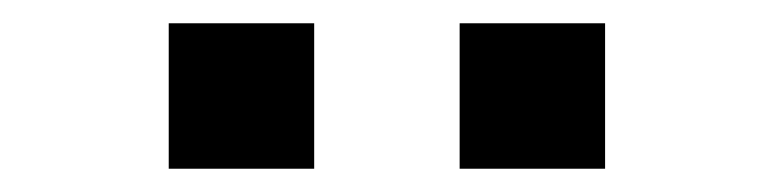

<svg xmlns="http://www.w3.org/2000/svg" viewBox="-20 -1020 665 165"><path d="M375 -875V-1000H500V-875ZM125 -875V-1000H250V-875Z"/></svg>

Font: Silkscreen
Style: Regular
Weight: 400
Designer: Jason Kottke
Foundry: Jason Kottke
Version: Version 1.001; ttfautohint (v1.8.4.7-5d5b)